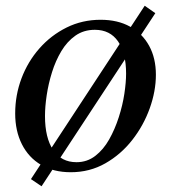

<svg xmlns="http://www.w3.org/2000/svg" viewBox="-20 -586 652 670"><path d="M125 64 88 39 485 -566 522 -540ZM227 15Q167 15 123.5 -10.5Q80 -36 56.5 -82.5Q33 -129 33 -190Q33 -254 55 -312.5Q77 -371 117.5 -417Q158 -463 212.5 -490Q267 -517 331 -517Q391 -517 434 -493Q477 -469 500.5 -426Q524 -383 524 -325Q524 -268 502.5 -208Q481 -148 441.5 -97.5Q402 -47 347.5 -16Q293 15 227 15ZM247 -20Q284 -20 312.5 -42Q341 -64 361 -99.5Q381 -135 394.5 -177Q408 -219 414 -259Q420 -299 420 -329Q420 -401 392 -441.5Q364 -482 311 -482Q272 -482 243 -461.5Q214 -441 194 -407.5Q174 -374 161.5 -334Q149 -294 143 -254Q137 -214 137 -181Q137 -105 165.5 -62.5Q194 -20 247 -20Z"/></svg>

Font: Wittgenstein
Style: Italic
Weight: 400
Italic angle: -11°
Designer: Jörg Drees
Foundry: Jörg Drees
Version: Version 1.500